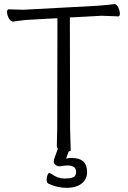

<svg xmlns="http://www.w3.org/2000/svg" viewBox="-20 -725 617 926"><path d="M259 -8Q254 -13 254 -18L256 -107L257 -632V-637H252L126 -630Q101 -629 77.5 -625.5Q54 -622 43 -621H42Q32 -621 23 -636Q14 -653 14 -666.5Q14 -680 22 -680L93 -678L447 -697Q470 -699 494 -701Q518 -703 530 -705H533Q542 -705 550 -690Q558 -673 558 -659.5Q558 -646 551 -646L471 -649L322 -641H317V-636L318 -106L321 0Q321 3 311 6L302 31L299 40Q312 37 317 37H327Q400 37 400 105Q400 140 373.5 160.5Q347 181 301.5 181Q256 181 212 160Q205 155 205 141.5Q205 128 210 117L216 108Q219 108 230 115Q259 136 290 136Q321 136 334 129.5Q347 123 347 104Q347 73 305 73Q291 73 271 77H266Q255 77 247 69.5Q239 62 239 55Q239 48 244 34Z"/></svg>

Font: ToneOZ-Pinyin-WenKai-Light
Style: Light
Weight: 300
Designer: Fontworks Inc.
Foundry: ToneOZ
Version: Version 0.240331